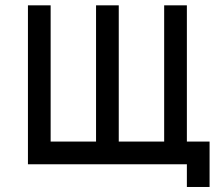

<svg xmlns="http://www.w3.org/2000/svg" viewBox="-20 -628 821 734"><path d="M694.4 0H86.8V-607.6H173.6V-86.8H347.2V-607.6H434V-86.8H607.6V-607.6H694.4V-86.8H781.2V86.8H694.4Z"/></svg>

Font: 8-bit Operator+ 8
Style: Regular
Weight: 400
Designer: GrandChaos9000
Version: Version 1.3.0 - August 1, 2014